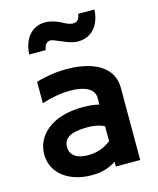

<svg xmlns="http://www.w3.org/2000/svg" viewBox="-128 -906 870 1060"><g transform="rotate(-15 307.0 -376.0)"><path d="M404 26V53H543V-360C543 -490 414 -537 280 -537C219 -537 156 -527 105 -511V-389C157 -406 216 -417 268 -417C345 -417 405 -394 405 -338L404 -301C376 -308 343 -311 311 -311C132 -311 39 -219 39 -114C39 -3 138 65 262 65C313 65 355 57 404 26ZM514 -815H421C417 -783 402 -771 382 -771C371 -771 360 -774 348 -779C331 -786 314 -797 297 -803C275 -812 253 -817 232 -817C164 -817 107 -768 102 -668H196C201 -700 215 -713 234 -713C243 -713 253 -710 321 -681C342 -672 364 -668 384 -668C452 -668 509 -717 514 -815ZM404 -177V-92C368 -65 332 -47 271 -47C201 -47 171 -80 171 -119C171 -169 207 -197 307 -197C337 -197 374 -193 404 -177Z"/></g></svg>

Font: LINE Seed JP_OTF Bold
Style: Regular
Weight: 700
Designer: LINE & Fontrix & Fontworks
Version: Version 1.009